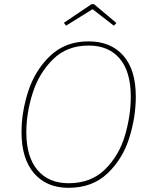

<svg xmlns="http://www.w3.org/2000/svg" viewBox="-20 -889 729 919"><path d="M630 -427Q630 -328 598.5 -228Q567 -128 494.5 -59Q422 10 308 10Q203 10 143 -59.5Q83 -129 83 -257Q83 -353 115.5 -453Q148 -553 220.5 -622Q293 -691 404 -691Q510 -691 570 -623Q630 -555 630 -427ZM106 -256Q106 -138 159.5 -75Q213 -12 308 -12Q416 -12 483 -78.5Q550 -145 578 -240Q606 -335 606 -427Q606 -546 553 -608.5Q500 -671 404 -671Q300 -671 233 -604.5Q166 -538 136 -442.5Q106 -347 106 -256ZM286 -780 418 -869H430L537 -779L525 -766L423 -845L296 -766Z"/></svg>

Font: FiraGO Thin
Style: Italic
Weight: 100
Italic angle: -8°
Designer: bBox Type GmbH
Foundry: bBox Type GmbH
Version: Version 1.001